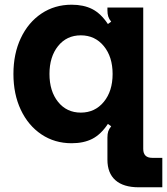

<svg xmlns="http://www.w3.org/2000/svg" viewBox="-20 -596 709 815"><path d="M569 199Q504 199 470 169Q436 139 436 82V-12Q436 -28 439.5 -38.5Q443 -49 452 -60L438 -70Q408 -25 371.5 -6.5Q335 12 284 12Q212 12 156 -25.5Q100 -63 68.5 -129.5Q37 -196 37 -282Q37 -368 68.5 -434.5Q100 -501 156 -538.5Q212 -576 284 -576Q335 -576 371.5 -557.5Q408 -539 438 -494L452 -504Q443 -515 439.5 -526Q436 -537 436 -552V-564H588V36Q588 74 626 74H669V199ZM458 -282Q458 -355 420.5 -400.5Q383 -446 323 -446Q263 -446 226.5 -400.5Q190 -355 190 -282Q190 -209 226.5 -163.5Q263 -118 323 -118Q383 -118 420.5 -163.5Q458 -209 458 -282Z"/></svg>

Font: Open Sauce Sans ExtraBold
Style: Regular
Weight: 800
Designer: Alfredo Marco Pradil
Foundry: Creative Sauce Fz LLC
Version: Version 1.477